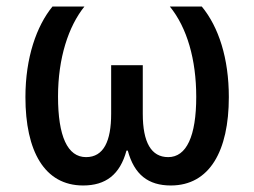

<svg xmlns="http://www.w3.org/2000/svg" viewBox="-20 -559 780 589"><path d="M235 10C304 10 348 -23 368 -97H372C392 -23 435 10 504 10C623 10 682 -96 682 -261C682 -380 651 -476 599 -539H501C554 -474 582 -376 582 -262C582 -141 552 -77 496 -77C444 -77 418 -122 418 -210V-359H321V-210C321 -126 298 -77 244 -77C187 -77 158 -141 158 -263C158 -381 190 -478 239 -539H141C92 -479 58 -382 58 -261C58 -96 116 10 235 10Z"/></svg>

Font: Noto Sans SemiCondensed Medium
Style: Regular
Weight: 500
Width: 4
Designer: Monotype Design Team
Foundry: Monotype Imaging Inc.
Version: Version 2.013